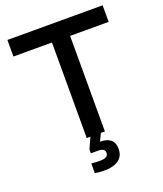

<svg xmlns="http://www.w3.org/2000/svg" viewBox="-164 -810 963 1133"><g transform="rotate(-20 317.5 -244.0)"><path d="M375 0H350L327 47H328Q371 47 393.5 66Q416 85 416 123Q416 171 383 193.5Q350 216 297 216Q259 216 235 211V150Q263 153 289 153Q315 153 328 145.5Q341 138 341 121Q341 93 299 93H253V69L284 0H261V-600H19V-704H617V-600H375Z"/></g></svg>

Font: CBA Beacon Sans Bold
Style: Regular
Weight: 700
Designer: Wei Huang
Foundry: Wei Huang
Version: Version 1.002